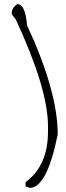

<svg xmlns="http://www.w3.org/2000/svg" viewBox="-20 -909 318 924"><path d="M63 -889.2Q102.1 -889.2 109.9 -788.1Q257.8 -469.2 257.8 -262.2Q206.1 -4.9 123 -4.9L103 -12.2V-32.2Q210.9 -111.8 210.9 -274.9V-301.8Q210.9 -481.9 56.2 -814.9L36.1 -841.8Q36.1 -871.1 63 -889.2Z"/></svg>

Font: Loved by the King
Style: Regular
Weight: 400
Designer: Kimberly Geswein
Foundry: Kimberly Geswein
Version: Version 1.002 2006